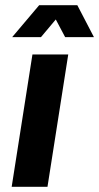

<svg xmlns="http://www.w3.org/2000/svg" viewBox="-20 -720 382 740"><path d="M25 0 105 -510H243L163 0ZM27 -577 131 -700H278L342 -577H231L195 -645L138 -577Z"/></svg>

Font: MuseoModerno SemiBold
Style: Italic
Weight: 600
Italic angle: -9°
Designer: Pablo Cosgaya, Héctor Gatti, Marcela Romero, and the Authors of The MuseoModerno Project.
Foundry: Omnibus-Type Team
Version: Version 1.003